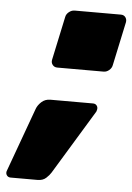

<svg xmlns="http://www.w3.org/2000/svg" viewBox="-91 -606 495 718"><g transform="rotate(5 156.5 -246.5)"><path d="M-24 75Q-33 75 -38 68.5Q-43 62 -41 53L47 -189Q52 -203 65.5 -215.5Q79 -228 99 -228H259Q268 -228 273 -221.5Q278 -215 276 -206Q276 -205 274 -199L127 43Q121 53 109 64Q97 75 77 75ZM114 -350Q103 -350 96.5 -358Q90 -366 92 -377L127 -541Q129 -552 139 -560Q149 -568 160 -568H334Q345 -568 351 -560Q357 -552 355 -541L320 -377Q318 -366 308.5 -358Q299 -350 288 -350Z"/></g></svg>

Font: Rubik Light Black
Style: Italic
Weight: 900
Italic angle: -12°
Version: Version 2.104